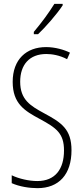

<svg xmlns="http://www.w3.org/2000/svg" viewBox="-20 -969 434 999"><path d="M306 -941V-949H263C231 -898 200 -856 156 -803V-791H178C217 -828 275 -894 306 -941ZM352 -187C352 -297 300 -331 209 -380C137 -419 85 -451 85 -544C85 -632 133 -688 221 -688C249 -688 290 -682 329 -661L344 -695C314 -710 267 -724 220 -724C117 -724 46 -660 46 -543C46 -429 109 -392 187 -350C274 -303 313 -275 313 -186C313 -90 268 -27 174 -27C131 -27 78 -39 41 -57V-16C81 2 133 10 175 10C287 10 352 -62 352 -187Z"/></svg>

Font: Noto Sans Ethiopic ExtraCondensed ExtraLight
Style: Regular
Weight: 200
Width: 2
Designer: Monotype Design Team
Foundry: Monotype Imaging Inc.
Version: Version 2.102